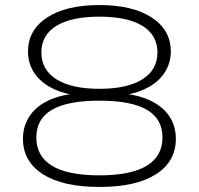

<svg xmlns="http://www.w3.org/2000/svg" viewBox="-20 -733 788 761"><path d="M374 8Q229 8 150 -42.5Q71 -93 71 -183Q71 -231 94.5 -268.5Q118 -306 161.5 -329.5Q205 -353 268 -361V-357Q213 -367 173.5 -390.5Q134 -414 112.5 -449.5Q91 -485 91 -529Q91 -614 166.5 -663.5Q242 -713 374 -713Q506 -713 581.5 -663.5Q657 -614 657 -529Q657 -486 635.5 -450Q614 -414 574 -390.5Q534 -367 480 -357V-361Q541 -353 585.5 -329.5Q630 -306 653.5 -268.5Q677 -231 677 -183Q677 -93 598.5 -42.5Q520 8 374 8ZM374 -38Q499 -38 561.5 -76Q624 -114 624 -188Q624 -262 562 -298Q500 -334 374 -334Q248 -334 186 -298Q124 -262 124 -188Q124 -114 186 -76Q248 -38 374 -38ZM374 -381Q484 -381 544 -418.5Q604 -456 604 -525Q604 -594 544.5 -630.5Q485 -667 374 -667Q263 -667 203.5 -630.5Q144 -594 144 -525Q144 -456 204 -418.5Q264 -381 374 -381Z"/></svg>

Font: Nunito Sans 10pt Expanded ExtraLight
Style: Regular
Weight: 250
Width: 7
Designer: Vernon Adams
Foundry: Vernon Adams
Version: Version 3.101;gftools[0.9.27]